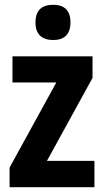

<svg xmlns="http://www.w3.org/2000/svg" viewBox="-20 -874 435 801"><path d="M202 -854C154 -854 128 -831 128 -780C128 -730 156 -707 202 -707C247 -707 274 -730 274 -780C274 -830 249 -854 202 -854ZM374 -93V-203H176L366 -549V-639H32V-530H215L20 -175V-93Z"/></svg>

Font: Noto Sans Kannada UI Condensed
Style: Bold
Weight: 700
Width: 3
Designer: Jelle Bosma - Monotype Design Team
Foundry: Monotype Imaging Inc.
Version: Version 2.005